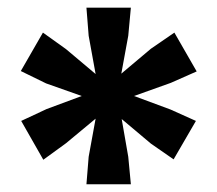

<svg xmlns="http://www.w3.org/2000/svg" viewBox="-20 -748 565 500"><path d="M205.1 -728H320.8L314 -654.8L295.9 -556.2L373 -621.1L434.1 -663.1L492.2 -562L424.8 -532.2L329.1 -498L423.8 -462.9L490.2 -433.1L432.1 -333L373 -374L296.9 -438L314 -339.8L320.8 -268.1H205.1L210.9 -339.8L229 -439L151.9 -375L92.8 -332L35.2 -433.1L101.1 -463.9L192.9 -498L100.1 -530.8L34.2 -563L91.8 -663.1L151.9 -620.1L229 -555.2L210.9 -654.8Z"/></svg>

Font: TASA Orbiter Text
Style: Bold
Weight: 700
Designer: Weizhong Zhang
Version: Version 1.000;Glyphs 3.1.2 (3151)